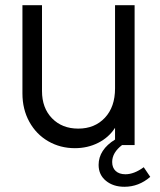

<svg xmlns="http://www.w3.org/2000/svg" viewBox="-20 -556 613 736"><path d="M66 -198V-536H141V-207Q141 -142 179.5 -102.5Q218 -63 280 -63Q343 -63 382 -104.5Q421 -146 421 -217V-536H496V0H448Q410 29 410 65Q410 87 423.5 99.5Q437 112 461 112Q494 112 531 85L556 122Q512 160 457 160Q414 160 386 137Q358 114 358 76Q358 47 374 22.5Q390 -2 421 -21V-66Q397 -29 356.5 -8.5Q316 12 267 12Q211 12 165 -14.5Q119 -41 92.5 -89Q66 -137 66 -198Z"/></svg>

Font: Eudoxus Sans
Style: Regular
Weight: 400
Designer: Stijn de Vries
Foundry: tokotype
Version: Version 2.005